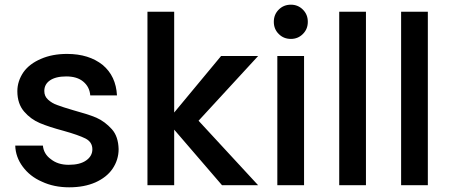

<svg xmlns="http://www.w3.org/2000/svg" viewBox="-20 -790 1920 819"><path d="M275 9C275 9 275 9 275 9C318 9 355 2 387 -12C418 -26 443 -45 460 -70C477 -95 486 -123 486 -154C486 -154 486 -154 486 -154C485 -189 476 -218 457 -239C438 -260 416 -277 391 -288C365 -299 332 -309 292 -320C292 -320 292 -320 292 -320C262 -329 239 -336 224 -342C209 -347 196 -355 185 -365C174 -375 169 -387 169 -402C169 -402 169 -402 169 -402C169 -421 177 -436 193 -447C209 -458 232 -464 262 -464C262 -464 262 -464 262 -464C293 -464 317 -457 335 -442C353 -427 363 -408 365 -383C365 -383 479 -383 479 -383C479 -383 479 -383 479 -383C476 -438 456 -481 418 -513C379 -544 329 -560 266 -560C266 -560 266 -560 266 -560C224 -560 187 -553 155 -539C122 -525 97 -506 80 -482C63 -457 54 -430 54 -401C54 -401 54 -401 54 -401C54 -365 64 -336 83 -314C102 -292 124 -276 150 -265C176 -254 210 -243 251 -232C251 -232 251 -232 251 -232C294 -220 325 -209 345 -199C364 -189 374 -174 374 -153C374 -153 374 -153 374 -153C374 -134 365 -118 348 -106C330 -93 305 -87 273 -87C273 -87 273 -87 273 -87C242 -87 217 -95 197 -111C176 -126 165 -146 163 -169C163 -169 45 -169 45 -169C45 -169 45 -169 45 -169C46 -136 57 -106 77 -79C97 -52 124 -30 159 -15C193 1 232 9 275 9Z M1081 -551C1081 -551 923 -551 923 -551C923 -551 723 -310 723 -310C723 -310 723 -740 723 -740C723 -740 609 -740 609 -740C609 -740 609 0 609 0C609 0 723 0 723 0C723 0 723 -237 723 -237C723 -237 927 0 927 0C927 0 1081 0 1081 0C1081 0 827 -275 827 -275C827 -275 1081 -551 1081 -551Z M1221 -624C1221 -624 1221 -624 1221 -624C1241 -624 1258 -631 1272 -645C1286 -659 1293 -676 1293 -697C1293 -697 1293 -697 1293 -697C1293 -718 1286 -735 1272 -749C1258 -763 1241 -770 1221 -770C1221 -770 1221 -770 1221 -770C1200 -770 1183 -763 1169 -749C1155 -735 1148 -718 1148 -697C1148 -697 1148 -697 1148 -697C1148 -676 1155 -659 1169 -645C1183 -631 1200 -624 1221 -624ZM1163 -551C1163 -551 1163 0 1163 0C1163 0 1277 0 1277 0C1277 0 1277 -551 1277 -551C1277 -551 1163 -551 1163 -551Z M1427 -740C1427 -740 1427 0 1427 0C1427 0 1541 0 1541 0C1541 0 1541 -740 1541 -740C1541 -740 1427 -740 1427 -740Z M1691 -740C1691 -740 1691 0 1691 0C1691 0 1805 0 1805 0C1805 0 1805 -740 1805 -740C1805 -740 1691 -740 1691 -740Z"/></svg>

Font: Girnar Poppins
Style: Medium
Weight: 500
Designer: Ninad Kale (Devanagari), Jonny Pinhorn (Latin)
Foundry: Indian Type Foundry
Version: ""